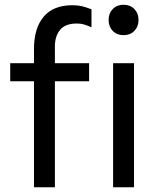

<svg xmlns="http://www.w3.org/2000/svg" viewBox="-20 -788 680 808"><path d="M123 -446H23V-522H123V-582Q123 -669 163.5 -717.5Q204 -766 285 -766Q307 -766 324 -762Q341 -758 365 -749V-673Q345 -682 332 -685.5Q319 -689 303 -689Q255 -689 233 -662.5Q211 -636 211 -592V-522H355V-446H211V0H123ZM437 -704Q437 -732 454.5 -750Q472 -768 500 -768Q528 -768 545.5 -750Q563 -732 563 -704Q563 -676 545.5 -658Q528 -640 500 -640Q472 -640 454.5 -658Q437 -676 437 -704ZM544 -522V0H456V-522Z"/></svg>

Font: AmikoRegular
Style: Regular
Weight: 400
Designer: Pablo Impallari, Rodrigo Fuenzalida, Andres Torresi
Foundry: Impallari Type
Version: Version 1.000; ttfautohint (v1.3)